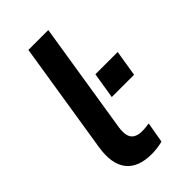

<svg xmlns="http://www.w3.org/2000/svg" viewBox="-221 -774 853 853"><g transform="rotate(-45 206.0 -347.5)"><path d="M199 10Q114 10 77 -37.5Q40 -85 54 -176L138 -705H263L179 -177Q175 -148 180 -129Q185 -110 200.5 -101Q216 -92 241 -92Q252 -92 263 -93.5Q274 -95 285 -96L268 1Q253 5 235 7.5Q217 10 199 10ZM252 -295 272 -418H412L392 -295Z"/></g></svg>

Font: Nunito Sans 12pt ExtraLight 12pt
Style: Bold Italic
Weight: 700
Italic angle: -9°
Version: Version 3.101;gftools[0.9.27]